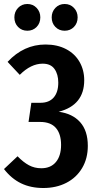

<svg xmlns="http://www.w3.org/2000/svg" viewBox="-21 -928 483 962"><path d="M-1 -81 67 -145Q96 -115 124 -100Q152 -85 186 -85Q233 -85 259 -116Q285 -147 285 -202Q285 -257 259 -287Q233 -317 180 -317H122L136 -413H182Q225 -413 248 -439.5Q271 -466 271 -514Q271 -556 252 -582.5Q233 -609 193 -609Q134 -609 78 -553L17 -618Q98 -705 207 -705Q266 -705 310 -682Q354 -659 377.5 -618Q401 -577 401 -526Q401 -401 273 -368Q342 -359 380.5 -316Q419 -273 419 -197Q419 -134 390.5 -86Q362 -38 311.5 -12Q261 14 196 14Q133 14 84.5 -9.5Q36 -33 -1 -81ZM181 -841Q181 -812 162.5 -793Q144 -774 116 -774Q88 -774 69.5 -793Q51 -812 51 -841Q51 -869 69.5 -888.5Q88 -908 116 -908Q144 -908 162.5 -888.5Q181 -869 181 -841ZM368 -841Q368 -812 349.5 -793Q331 -774 303 -774Q275 -774 256.5 -793Q238 -812 238 -841Q238 -869 256.5 -888.5Q275 -908 303 -908Q331 -908 349.5 -888.5Q368 -869 368 -841Z"/></svg>

Font: Fira Sans Compressed Medium
Style: Regular
Weight: 500
Width: 1
Designer: bBox Type GmbH & Carrois Corporate GbR & Edenspiekermann AG
Foundry: bBox Type GmbH & Carrois Corporate GbR & Edenspiekermann AG
Version: Version 4.301